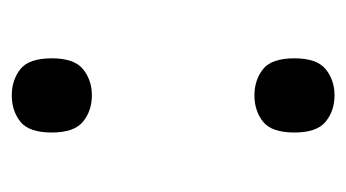

<svg xmlns="http://www.w3.org/2000/svg" viewBox="-151 -430 588 326"><g transform="rotate(-90 143.0 -267.0)"><path d="M144 -405Q118 -405 99.5 -420Q81 -435 81 -473Q81 -512 99.5 -526.5Q118 -541 144 -541Q170 -541 188.5 -526.5Q207 -512 207 -473Q207 -435 188.5 -420Q170 -405 144 -405ZM144 7Q118 7 99.5 -8Q81 -23 81 -61Q81 -100 99.5 -114.5Q118 -129 144 -129Q170 -129 188.5 -114.5Q207 -100 207 -61Q207 -23 188.5 -8Q170 7 144 7Z"/></g></svg>

Font: Noto Serif Hebrew
Style: Regular
Weight: 400
Designer: Monotype Design Team
Foundry: Monotype Imaging Inc.
Version: Version 2.003